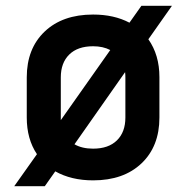

<svg xmlns="http://www.w3.org/2000/svg" viewBox="-20 -610 640 660"><path d="M29 30 107 -80Q72 -132 72 -206V-344Q72 -443 133.5 -501.5Q195 -560 300 -560Q372 -560 425 -532L466 -590H571L490 -475Q528 -421 528 -345V-206Q528 -107 466.5 -48.5Q405 10 300 10Q225 10 170 -21L134 30ZM189 -206Q189 -206 189 -205Q189 -204 189 -197L359 -438Q334 -451 300 -451Q247 -451 218 -422.5Q189 -394 189 -344ZM300 -99Q353 -99 382 -127.5Q411 -156 411 -206V-344Q411 -354 410 -362L236 -114Q262 -99 300 -99Z"/></svg>

Font: JetBrains Mono NL
Style: Bold
Weight: 700
Monospace: yes
Designer: Philipp Nurullin, Konstantin Bulenkov
Foundry: JetBrains
Version: Version 2.305; ttfautohint (v1.8.4.7-5d5b)